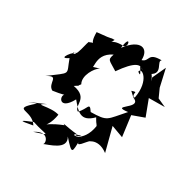

<svg xmlns="http://www.w3.org/2000/svg" viewBox="-208 -659 1009 1009"><g transform="rotate(45 296.5 -154.0)"><path d="M159 -240C213 -226 123 -302 208 -374C204 -329 215 -338 276 -318C315 -426 345 -441 373 -423C304 -456 419 -379 363 -402C357 -434 437 -412 446 -294C430 -283 482 -267 408 -305C450 -332 408 -297 452 -285C508 -268 377 -174 475 -214C421 -108 436 -104 336 -75C294 -113 314 -74 287 -29C248 -37 279 -118 176 -109C212 -151 179 -101 198 -143C164 -177 188 -252 209 -271ZM72 -245C48 -247 8 -140 57 -197C111 -119 119 -152 34 -41C89 -99 67 -23 114 -12C212 -53 204 -73 177 -46C153 -23 209 42 235 -68C288 -31 332 2 376 -76C403 -45 410 -42 380 -72L410 -45C424 71 329 96 387 45C367 96 328 61 402 52C313 72 257 65 288 71C172 158 237 162 226 55C166 52 86 115 144 58L66 120L105 93C23 214 112 130 173 188C91 228 108 214 162 173C257 179 284 155 196 212C258 142 294 216 275 223C298 203 395 152 342 101C428 158 416 144 399 66C408 131 431 42 443 35C427 63 454 -12 542 24L469 -105L546 -98L498 -214L561 -258L500 -343L593 -369L538 -378L502 -422L451 -519L436 -432C473 -381 412 -465 416 -438C467 -485 388 -510 408 -531C324 -510 370 -480 332 -457C317 -529 252 -532 210 -426C196 -524 244 -450 210 -442C131 -424 149 -380 157 -432C117 -421 175 -436 61 -394C86 -300 111 -365 71 -329C60 -342 80 -210 49 -231Z"/></g></svg>

Font: Charger Distortion
Style: 2It
Weight: 400
Designer: Jasper
Foundry: Cannot Into Space Fonts
Version: Version 0.98